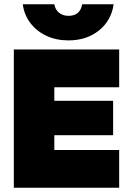

<svg xmlns="http://www.w3.org/2000/svg" viewBox="-20 -883 614 903"><path d="M514.5 -863Q503.5 -786 445.2 -739.5Q387 -693 302 -693Q245 -693 199 -714.2Q153 -735.5 123.5 -773.8Q94 -812 87 -863H235.5Q240 -837 258 -822.8Q276 -808.5 302 -808.5Q357 -808.5 366.5 -863ZM540.5 -650.5V-472.5H235.5V-409H512V-247H235.5V-177.5H540.5V0H45V-650.5Z"/></svg>

Font: Overused Grotesk Black
Style: Regular
Weight: 900
Version: Version 0.004